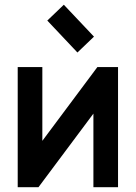

<svg xmlns="http://www.w3.org/2000/svg" viewBox="-20 -779 565 799"><path d="M53.7 0V-500H156.2V-192.9L385.3 -500H471.2V0H368.7V-306.2L140.1 0ZM371.1 -626.5 302.2 -560.5 176.8 -693.4 245.6 -759.3Z"/></svg>

Font: Anka/Coder Condensed
Style: Bold
Weight: 700
Width: 4
Monospace: yes
Version: Version 001.100